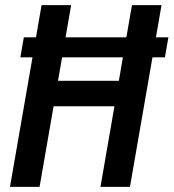

<svg xmlns="http://www.w3.org/2000/svg" viewBox="-20 -731 679 751"><path d="M638.7 -585 625 -506.8H59.6L73.2 -585ZM470.2 -415 452.6 -315.4H162.1L179.2 -415ZM258.3 -710.9 134.8 0H19L142.6 -710.9ZM611.8 -710.9 488.3 0H373L496.1 -710.9Z"/></svg>

Font: Roboto Condensed Medium
Style: Italic
Weight: 500
Italic angle: -12°
Designer: Christian Robertson
Foundry: Google
Version: Version 3.0; 2020